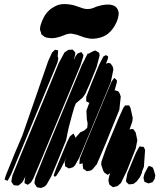

<svg xmlns="http://www.w3.org/2000/svg" viewBox="-20 -942 798 962"><path d="M383 -614 194 -159 147 -48 135 -28 126 -21 119 -16 112 -20 103 -24V-32L106 -53L109 -61L93 -30L77 -16L71 -12L60 -13L49 -14L44 -21L37 -31L38 -40L42 -62L91 -182L234 -527L274 -625L303 -679L322 -692L335 -693L343 -694L351 -686L357 -680V-670L350 -641L359 -661L369 -674L379 -678L388 -681L394 -672L398 -666L396 -655ZM257 -602 80 -175 36 -69 22 -43 18 -36 11 -39 3 -42 5 -50 11 -68 57 -181 92 -263 193 -554 221 -635 241 -679 256 -693 263 -691 271 -690V-682L269 -661L268 -658L270 -659L272 -648L268 -629ZM464 -606 429 -520 407 -471 394 -453 360 -424 352 -404 341 -366 324 -302 311 -239 265 -126 236 -57 214 -18 205 -8 193 -3 185 0 174 -2 165 -4 159 -13 153 -22V-30L157 -51L207 -175L349 -517L391 -618L404 -643L408 -652L421 -676V-672L448 -686L458 -689L468 -683L477 -677L479 -664ZM535 -530 395 -193 376 -149 356 -114 346 -104 333 -100 325 -98 306 -109V-115L304 -130L308 -141L313 -153L284 -95L263 -62L255 -56L249 -62L253 -75L265 -107L316 -230L330 -258L339 -266L348 -273L353 -264L358 -254L355 -248L382 -279L402 -288L412 -297L417 -302L418 -310L419 -324L415 -345L413 -388L429 -431L426 -427L419 -431L412 -434V-440V-456L434 -513L476 -616L498 -659L511 -666L522 -659L520 -646L511 -623L524 -627L534 -624L545 -608L548 -593ZM578 -392 509 -222 481 -156 465 -119 444 -94 436 -88 420 -85 415 -84 404 -92 397 -96 396 -102 394 -117 396 -123 383 -121 378 -120V-126L380 -148L410 -223L514 -474L540 -535L553 -552L566 -539L565 -528L555 -492L554 -489H559L573 -484L580 -473L585 -458ZM660 -198 616 -87 586 -25 569 -10 555 -6 546 -4 535 -12 528 -17 526 -25 523 -38 527 -59 532 -74 519 -66 509 -73 502 -78 497 -87 487 -117 488 -131 511 -197 572 -344 597 -400 606 -413 615 -414H627L634 -401L645 -351L643 -333L629 -293L641 -296L649 -294L660 -278L668 -239ZM687 -67 680 -53 670 -40 665 -33 648 -20 634 -19 626 -18 618 -25 612 -31V-41L618 -73L661 -176L675 -202L680 -209L688 -207L700 -206L707 -191L701 -106L691 -81L692 -79ZM755 -46 744 -29 724 -23 711 -28 704 -31 701 -41 699 -52 704 -72 719 -101 726 -111 737 -107 745 -103 750 -92 758 -64ZM346 -772Q342 -773 337 -773.5Q332 -774 328 -773Q317 -772 307 -768Q297 -764 287 -760Q272 -755 256 -752Q240 -749 224 -752Q220 -752 214 -753.5Q208 -755 204 -757Q202 -758 199.5 -760.5Q197 -763 195 -764Q194 -766 191.5 -767Q189 -768 188 -770Q187 -772 186 -775Q185 -778 185 -781Q184 -783 182.5 -786Q181 -789 181 -791Q180 -797 181 -804.5Q182 -812 184 -818Q190 -837 199 -854.5Q208 -872 222 -886Q229 -894 237.5 -899.5Q246 -905 255 -910Q278 -923 308.5 -921.5Q339 -920 361 -912Q376 -907 391.5 -901.5Q407 -896 423 -897Q434 -897 444 -901Q454 -905 464 -909Q480 -914 496 -917Q512 -920 529 -919Q533 -918 539 -917Q545 -916 550 -914Q570 -904 574 -882Q575 -878 574.5 -874Q574 -870 574 -866Q573 -858 570.5 -849Q568 -840 565 -833Q557 -815 546 -799.5Q535 -784 520 -772Q498 -756 469 -750.5Q440 -745 418 -751Q400 -754 383 -761.5Q366 -769 346 -772Z"/></svg>

Font: Rubik Marker Hatch
Style: Regular
Weight: 400
Designer: Hubert and Fischer, NaN
Foundry: Hubert & Fischer, NaN
Version: Version 2.200